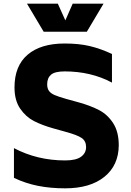

<svg xmlns="http://www.w3.org/2000/svg" viewBox="-20 -1009 711 1046"><path d="M56 0ZM56 -40V-202Q183 -135 335 -135Q394 -135 421.5 -155Q449 -175 449 -208Q449 -241 424.5 -257.5Q400 -274 337 -291L269 -310Q209 -327 165 -349.5Q121 -372 90 -417Q59 -462 59 -533Q59 -650 130.5 -711Q202 -772 332 -772Q410 -772 469 -758Q528 -744 590 -715V-559Q476 -620 332 -620Q279 -620 258 -602Q237 -584 237 -550Q237 -527 247 -513.5Q257 -500 278 -491Q299 -482 341 -470L410 -451Q474 -433 520 -409Q566 -385 596.5 -338Q627 -291 627 -217Q626 -108 548.5 -45.5Q471 17 335 17Q255 17 187 3.5Q119 -10 56 -40ZM544 -989 453 -836H218L127 -989H295L336 -898L376 -989Z"/></svg>

Font: Biryani Black
Style: Regular
Weight: 900
Designer: Dan Reynolds and Mathieu Reguer
Foundry: Dan Reynolds and Mathieu Reguer
Version: Version 1.004; ttfautohint (v1.1) -l 5 -r 5 -G 72 -x 0 -D la